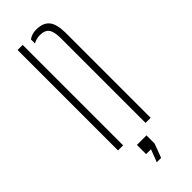

<svg xmlns="http://www.w3.org/2000/svg" viewBox="-250 -634 811 811"><g transform="rotate(-45 155.5 -228.0)"><path d="M59 0V-600H89.5V0ZM223.5 0V-509Q223 -546.5 210.8 -562.2Q198.5 -578 170 -578Q159 -578 149 -575.2Q139 -572.5 130.5 -567.5V-591.5Q139.5 -598.5 150.8 -602Q162 -605.5 175.5 -605.5Q216 -605.5 234.8 -583Q253.5 -560.5 254 -508V0ZM139.5 151 161 95H132V40H189V88.5L165.5 151Z"/></g></svg>

Font: Big Shoulders Stencil Display ExtraLight
Style: Regular
Weight: 250
Designer: Patric King
Foundry: XO Type Co
Version: Version 2.001